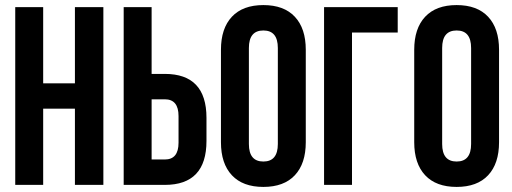

<svg xmlns="http://www.w3.org/2000/svg" viewBox="-20 -728 2016 756"><path d="M150 0H40V-700H150V-400H275V-700H387V0H275V-300H150Z M467 0V-700H577V-437H629Q793 -437 793 -264V-173Q793 0 629 0ZM629 -100Q683 -100 683 -166V-271Q683 -337 629 -337H577V-100Z M960 -161Q960 -92 1017 -92Q1074 -92 1074 -161V-539Q1074 -608 1017 -608Q960 -608 960 -539ZM850 -532Q850 -616 893 -662Q936 -708 1017 -708Q1098 -708 1141 -662Q1184 -616 1184 -532V-168Q1184 -84 1141 -38Q1098 8 1017 8Q936 8 893 -38Q850 -84 850 -168Z M1256 0V-700H1546V-600H1366V0Z M1721 -161Q1721 -92 1778 -92Q1835 -92 1835 -161V-539Q1835 -608 1778 -608Q1721 -608 1721 -539ZM1611 -532Q1611 -616 1654 -662Q1697 -708 1778 -708Q1859 -708 1902 -662Q1945 -616 1945 -532V-168Q1945 -84 1902 -38Q1859 8 1778 8Q1697 8 1654 -38Q1611 -84 1611 -168Z"/></svg>

Font: Adderley Bold
Style: Regular
Weight: 700
Designer: gorohovskiy
Version: Version 1.003 November 13, 2017